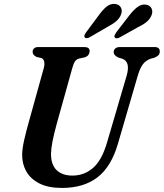

<svg xmlns="http://www.w3.org/2000/svg" viewBox="-20 -938 828 971"><path d="M521.5 -218 621 -557Q640.5 -627 597 -641.5L579.5 -646.5Q554.5 -658 555 -675Q555 -685.5 563 -692.8Q571 -700 586 -700H762.5Q788 -700 788 -678Q788 -665.5 781.2 -658.8Q774.5 -652 760.5 -646L741.5 -641Q717.5 -632.5 702.5 -612.8Q687.5 -593 676 -553L577 -213Q543 -95 473 -41.2Q403 12.5 293 12.5Q224.5 12.5 179.8 -10Q135 -32.5 113.2 -70.8Q91.5 -109 92 -156.5Q92.5 -187 102.5 -230.8Q112.5 -274.5 123 -311.5L201.5 -594Q206.5 -612 203.5 -626Q200.5 -640 189.5 -644.5L164.5 -650Q153.5 -656.5 149.2 -662Q145 -667.5 145 -677.5Q145.5 -686.5 152.5 -693.2Q159.5 -700 172 -700H407Q433.5 -700 433.5 -679Q433 -669.5 427.5 -661Q422 -652.5 408.5 -648L380 -642Q366 -638 358.8 -626.8Q351.5 -615.5 345.5 -593.5L267 -312Q252.5 -259 245.5 -223Q238.5 -187 238 -161Q237.5 -105.5 266.2 -77.8Q295 -50 346 -50Q405.5 -50 450.2 -88.5Q495 -127 521.5 -218ZM477.5 -858Q498 -887 518.2 -903.8Q538.5 -920.5 562.5 -918Q583 -915.5 591.2 -900.2Q599.5 -885 592.5 -865.5Q585 -845.5 567.8 -830.8Q550.5 -816 524.5 -802.5L434 -750Q426.5 -745.5 419.2 -745Q412 -744.5 408.5 -749Q405 -753.5 407.2 -759.8Q409.5 -766 415 -774ZM632 -857.5Q653.5 -886 674.5 -902Q695.5 -918 718.5 -914.5Q739 -911 746.5 -895.2Q754 -879.5 746 -860Q737.5 -840 720 -826Q702.5 -812 676 -799.5L585 -748.5Q567 -739.5 560 -749Q557 -754 559.8 -760.2Q562.5 -766.5 567.5 -774Z"/></svg>

Font: Fraunces 72pt Soft SemiBold
Style: Italic
Weight: 600
Italic angle: -16°
Version: Version 1.000;[b76b70a41]